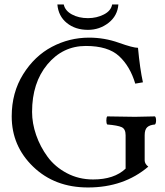

<svg xmlns="http://www.w3.org/2000/svg" viewBox="-20 -826 735 856"><path d="M507.8 -806.2Q503.9 -755.4 463.9 -724.1Q423.8 -692.9 372.1 -692.9Q315.9 -692.9 278.1 -723.4Q240.2 -753.9 235.8 -806.2H264.2Q270 -778.3 300.5 -761.7Q331.1 -745.1 372.1 -745.1Q411.1 -745.1 443.1 -761.5Q475.1 -777.8 480 -806.2ZM377 -658.2Q445.8 -658.2 509.5 -635.5Q573.2 -612.8 595.2 -612.8Q604 -518.6 617.2 -459L583 -453.1Q560.1 -530.3 511 -575.7Q461.9 -621.1 362.8 -621.1Q259.8 -621.1 191.4 -539.1Q123 -457 123 -327.1Q123 -276.4 141.1 -224.1Q159.2 -171.9 192.1 -127Q225.1 -82 278.1 -54Q331.1 -25.9 395 -25.9Q489.3 -25.9 540 -74.2V-223.1Q540 -251 522.5 -259Q504.9 -267.1 458 -271Q454.1 -275.9 454.1 -288.8Q454.1 -301.8 458 -307.1Q552.2 -305.2 582 -305.2Q610.8 -305.2 670.9 -307.1Q675.8 -302.2 675.8 -289.1Q675.8 -275.9 670.9 -271Q647 -269 636 -258.5Q625 -248 625 -223.1V-110.8Q625 -95.7 641.1 -83Q532.2 9.8 372.1 9.8Q224.1 9.8 128.2 -82.5Q32.2 -174.8 32.2 -307.1Q32.2 -413.1 83 -494.6Q133.8 -576.2 211.4 -617.2Q289.1 -658.2 377 -658.2Z"/></svg>

Font: Linux Libertine Capitals
Style: Small Caps
Weight: 400
Designer: Philipp H. Poll
Foundry: Philipp H. Poll
Version: Version 5.1.3